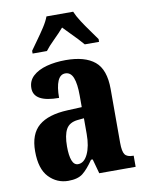

<svg xmlns="http://www.w3.org/2000/svg" viewBox="-87 -827 682 899"><g transform="rotate(-10 254.5 -378.0)"><path d="M165 10Q111 10 73 -29.5Q35 -69 35 -153Q35 -235 80.5 -273.5Q126 -312 218 -316L286 -319V-374Q286 -430 274.5 -459Q263 -488 237 -488Q213 -488 201 -460Q189 -432 189 -380Q69 -380 69 -447Q69 -482 93.5 -504.5Q118 -527 159 -538Q200 -549 250 -549Q341 -549 387.5 -510.5Q434 -472 434 -379V-123Q434 -82 444.5 -67.5Q455 -53 483 -53H486V0H313L294 -69H286Q258 -28 234 -9Q210 10 165 10ZM223 -59Q252 -59 269.5 -96Q287 -133 287 -191V-266L257 -263Q217 -259 201.5 -231Q186 -203 186 -149Q186 -106 195 -82.5Q204 -59 223 -59ZM103 -619Q116 -638 135 -664Q154 -690 171.5 -717Q189 -744 197 -766H324Q333 -744 350.5 -717Q368 -690 387 -664Q406 -638 419 -619V-606H351Q342 -617 325.5 -634.5Q309 -652 291 -670Q273 -688 260 -702Q241 -680 213.5 -653Q186 -626 171 -606H103Z"/></g></svg>

Font: Noto Serif ExtraCondensed ExtraBold
Style: Regular
Weight: 800
Width: 2
Designer: Monotype Design Team
Foundry: Monotype Imaging Inc.
Version: Version 2.013; ttfautohint (v1.8.4.7-5d5b)